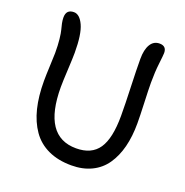

<svg xmlns="http://www.w3.org/2000/svg" viewBox="-130 -831 927 962"><g transform="rotate(20 334.0 -350.0)"><path d="M352.1 13.2Q281.2 13.2 228.3 -11.5Q175.3 -36.1 142.8 -82.8Q110.4 -129.4 94.7 -192.9Q79.1 -256.3 79.1 -337.9Q79.1 -367.2 81.5 -419.2Q84 -471.2 84 -487.8Q84 -529.8 80.6 -561.3Q77.1 -592.8 73 -607.7Q68.8 -622.6 65.4 -638.9Q62 -655.3 62 -669.9Q62 -712.9 103 -712.9Q133.8 -712.9 154.8 -667.2Q175.8 -621.6 175.8 -522.9Q175.8 -496.1 172.4 -431.6Q168.9 -367.2 168.9 -337.9Q168.9 -75.2 345.2 -75.2Q427.2 -75.2 464.6 -130.1Q502 -185.1 502 -305.2Q502 -366.7 498.5 -458.7Q495.1 -550.8 495.1 -606.9Q495.1 -656.2 512 -684.1Q528.8 -711.9 560.1 -711.9Q597.2 -711.9 597.2 -674.8Q597.2 -664.6 591.6 -616.9Q585.9 -569.3 585.9 -513.2Q585.9 -478.5 588.9 -407.2Q591.8 -335.9 591.8 -297.9Q591.8 -228 577.4 -171.6Q563 -115.2 534.2 -73.5Q505.4 -31.7 459 -9.3Q412.6 13.2 352.1 13.2Z"/></g></svg>

Font: Shantell Sans Normal
Style: Regular
Weight: 400
Designer: Stephen Nixon, Anya Danilova, Shantell Martin
Foundry: Arrow Type
Version: Version 1.006;[559af2be0]